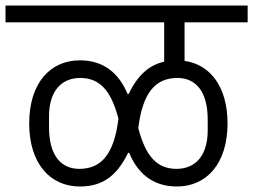

<svg xmlns="http://www.w3.org/2000/svg" viewBox="-40 -718 919 697"><path d="M250 -41C330 -41 383 -77 425 -163H429C458 -93 511 -41 602 -41C710 -41 786 -124 786 -270C786 -403 723 -484 630 -497V-637H859V-698H-20V-637H556V-494C501 -482 460 -445 427 -377H423C394 -447 341 -499 250 -499C142 -499 66 -416 66 -270C66 -124 142 -41 250 -41ZM248 -105C182 -105 138 -153 138 -256V-296C138 -387 183 -435 251 -435C321 -435 363 -391 390 -287C374 -156 326 -105 248 -105ZM601 -105C531 -105 489 -149 462 -253C478 -384 526 -435 604 -435C670 -435 714 -387 714 -284V-244C714 -153 669 -105 601 -105Z"/></svg>

Font: IBM Plex Devanagari
Style: Regular
Weight: 400
Designer: Mike Abbink, Paul van der Laan, Pieter van Rosmalen, Erin McLaughlin
Foundry: Bold Monday
Version: Version 1.0